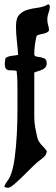

<svg xmlns="http://www.w3.org/2000/svg" viewBox="-27 -729 267 913"><path d="M203 -709 210 -702Q210 -685 204 -668.5Q198 -652 198 -635Q198 -622 202 -609.5Q206 -597 206 -583Q200 -576 193 -573Q186 -570 178 -568.5Q170 -567 162 -565Q154 -563 147 -559Q142 -537 139 -515.5Q136 -494 136 -471Q136 -465 140.5 -462.5Q145 -460 151.5 -459Q158 -458 164.5 -457Q171 -456 175 -454Q195 -451 195 -429Q195 -416 189 -409Q183 -402 174.5 -398Q166 -394 155.5 -391Q145 -388 136 -384V-170Q136 -147 140.5 -122.5Q145 -98 150 -76Q153 -64 158.5 -55.5Q164 -47 170.5 -40Q177 -33 183.5 -26Q190 -19 196 -9Q193 5 186 13Q179 21 168 29Q154 38 131.5 60Q109 82 85.5 105.5Q62 129 41.5 146.5Q21 164 11 164Q6 164 1.5 162.5Q-3 161 -7 159Q-2 145 6.5 134Q15 123 21 110Q35 79 42.5 24Q50 -31 53 -91Q56 -151 56 -208Q56 -265 56 -300Q56 -323 55.5 -345.5Q55 -368 52 -391Q43 -395 33 -394.5Q23 -394 14.5 -395Q6 -396 1 -402.5Q-4 -409 -4 -426Q-4 -442 0 -454Q14 -462 29 -463.5Q44 -465 59 -468Q57 -501 53 -536.5Q49 -572 49 -604Q49 -643 65 -659.5Q81 -676 104 -682.5Q127 -689 154 -692.5Q181 -696 203 -709Z"/></svg>

Font: Reclame
Style: Regular
Weight: 400
Designer: Peter Wiegel
Foundry: Peter Wiegel
Version: Version 1.000